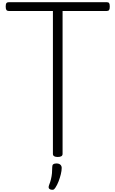

<svg xmlns="http://www.w3.org/2000/svg" viewBox="-20 -1415 1052 1749"><path d="M506 15Q462 15 462 -13V-1315H60Q45 -1315 38.5 -1324Q32 -1333 32 -1355Q32 -1378 38.5 -1386.5Q45 -1395 60 -1395H953Q968 -1395 974 -1386.5Q980 -1378 980 -1355Q980 -1333 974 -1324Q968 -1315 953 -1315H550V-13Q550 1 539 8Q528 15 506 15ZM439 311Q427 306 424 297.5Q421 289 426 274Q438 244 444.5 216.5Q451 189 453.5 162Q456 135 456 105Q456 88 465.5 81Q475 74 494 74Q517 74 529.5 85Q542 96 542 115Q542 140 534 172.5Q526 205 513.5 237.5Q501 270 485 294Q475 310 465 313Q455 316 439 311Z"/></svg>

Font: Playwrite BE WAL
Style: Regular
Weight: 400
Designer: Veronika Burian, José Scaglione
Foundry: TypeTogether
Version: Version 1.002